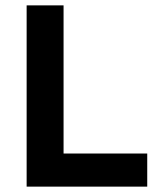

<svg xmlns="http://www.w3.org/2000/svg" viewBox="-20 -695 593 715"><path d="M79.2 0V-675H216.7V-123.3H528.3V0Z"/></svg>

Font: Funnel Sans Light
Style: Bold
Weight: 700
Version: Version 1.000